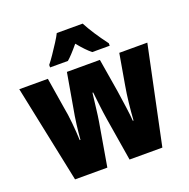

<svg xmlns="http://www.w3.org/2000/svg" viewBox="-134 -894 1005 1023"><g transform="rotate(-20 368.0 -383.0)"><path d="M389 -244Q383 -281 378 -324Q373 -367 369 -402H365Q360 -362 355 -318.5Q350 -275 345 -245L303 0H120L5 -553H167L195 -380Q203 -339 208 -287.5Q213 -236 215 -188H219Q222 -227 227.5 -271.5Q233 -316 243 -369L275 -553H462L493 -366Q501 -312 507.5 -265.5Q514 -219 516 -188H520Q523 -235 528.5 -285Q534 -335 542 -380L572 -553H731L615 0H429ZM442 -766Q476 -701 537 -620V-606H438Q408 -630 368 -679Q324 -626 300 -606H199V-620Q213 -637 232 -665Q251 -693 269 -721Q287 -749 295 -766Z"/></g></svg>

Font: Noto Sans Malayalam ExtraCondensed Black
Style: Regular
Weight: 900
Width: 2
Designer: Jelle Bosma - Monotype Design Team
Foundry: Monotype Imaging Inc.
Version: Version 2.104; ttfautohint (v1.8.4.7-5d5b)